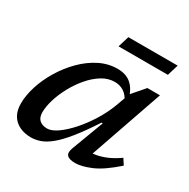

<svg xmlns="http://www.w3.org/2000/svg" viewBox="-154 -804 939 956"><g transform="rotate(30 315.5 -326.0)"><path d="M351.5 -46.5 420 -229H413Q364 -154 325.8 -106.8Q287.5 -59.5 256.2 -34Q225 -8.5 197.8 1Q170.5 10.5 144 10.5Q108 10.5 79.2 -3Q50.5 -16.5 34 -43.5Q17.5 -70.5 17.5 -111Q17.5 -158.5 34.5 -211.8Q51.5 -265 82.5 -316.2Q113.5 -367.5 155.2 -409.5Q197 -451.5 246.2 -476.5Q295.5 -501.5 349.5 -501.5Q397 -501.5 426.5 -476.8Q456 -452 470 -404L461.5 -374Q445.5 -408.5 422.2 -423.2Q399 -438 370 -438Q332 -438 297 -416.5Q262 -395 231.8 -359.5Q201.5 -324 179 -282.2Q156.5 -240.5 144.2 -199.8Q132 -159 132 -126.5Q132 -97 148.2 -82.5Q164.5 -68 192.5 -68Q217.5 -68 250.8 -91.2Q284 -114.5 318.8 -153.5Q353.5 -192.5 383.8 -241Q414 -289.5 433 -339.5L462.5 -420.5L524.5 -492.5H597L439 -37.5L416 -73.5Q441.5 -71.5 469.8 -76.2Q498 -81 529.5 -94.5Q561 -108 594.5 -132L616 -99Q542.5 -34 489 -11.5Q435.5 11 399.5 11Q364 11 352 -2.8Q340 -16.5 351.5 -46.5ZM296.5 -600.5 316 -664.5H599.5L580 -600.5Z"/></g></svg>

Font: Newsreader 9pt Medium
Style: Italic
Weight: 500
Italic angle: -17°
Designer: Hugues Gentile
Foundry: Production Type
Version: Version 1.003